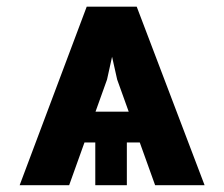

<svg xmlns="http://www.w3.org/2000/svg" viewBox="-20 -547 662 567"><path d="M184.2 0H38L236.1 -527.4H343.6L296.1 -312.1ZM326 -312.1 277.8 -527.4H383.7L584.2 0H438.1ZM491.3 -126.3H133.1V-217.3H491.3ZM354.6 0H261.4V-171.7H354.6Z"/></svg>

Font: Pretendard GOV Variable
Style: Regular
Weight: 400
Designer: Base glyphs from Inter by Rasmus Andersson; Hangul glyphs from Noto Sans CJK(Source Han Sans) by Jang Soo-young and Kang
Foundry: Kil Hyung-jin
Version: Version 1.307;Glyphs 3.2 (3192)